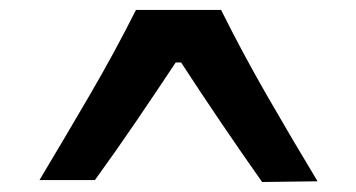

<svg xmlns="http://www.w3.org/2000/svg" viewBox="-20 -763 709 382"><path d="M501.5 -400.9Q418.5 -518.6 340.3 -638.7H329.6Q291 -580.6 251 -521.7Q210.9 -462.9 168.9 -404.8H58.6Q109.4 -489.7 158.4 -573.7Q207.5 -657.7 250.5 -743.2H419.9Q462.4 -657.7 511.5 -572.5Q560.5 -487.3 611.8 -402.3Z"/></svg>

Font: Pinar-DS3-FD SemiBold
Style: Regular
Weight: 600
Designer: Amin Abedi
Version: Version 3.000